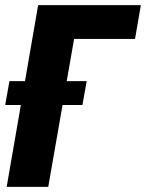

<svg xmlns="http://www.w3.org/2000/svg" viewBox="-31 -731 571 751"><path d="M520 -710.9 497.1 -578.6H258.8L157.7 0H-4.9L118.2 -710.9ZM308.1 -413.6 291.5 -320.3H-10.7L5.9 -413.6Z"/></svg>

Font: Roboto Condensed Black
Style: Italic
Weight: 900
Italic angle: -12°
Designer: Christian Robertson
Foundry: Google
Version: Version 3.008; 2023